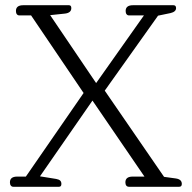

<svg xmlns="http://www.w3.org/2000/svg" viewBox="-20 -715 734 735"><path d="M18 -17Q18 -39 46 -39H79L300 -359L99 -656H54Q48 -656 44.5 -660.5Q41 -665 41 -673Q41 -695 69 -695H244Q253 -695 253 -684Q253 -666 229 -663L172 -657L348 -397L531 -656H474Q468 -656 464.5 -660.5Q461 -665 461 -673Q461 -695 489 -695H644Q654 -695 654 -684Q654 -670 633 -665L585 -655L381 -368L608 -38L652 -32Q676 -29 676 -11Q676 0 666 0H474Q467 0 463.5 -4.5Q460 -9 460 -17Q460 -39 488 -39H533L334 -330L133 -40L195 -30Q206 -28 210.5 -23.5Q215 -19 215 -11Q215 0 206 0H31Q25 0 21.5 -4.5Q18 -9 18 -17Z"/></svg>

Font: Maitree Light
Style: Regular
Weight: 300
Designer: CadsonDemak Team
Foundry: CadsonDemak
Version: Version 1.001